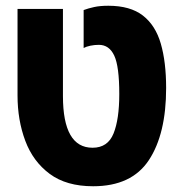

<svg xmlns="http://www.w3.org/2000/svg" viewBox="-20 -636 632 668"><path d="M304 12Q211 12 153 -31Q95 -74 68 -146Q41 -218 41 -304V-605H199V-302Q199 -122 302 -122Q355 -122 375 -171.5Q395 -221 395 -309Q395 -405 377.5 -442.5Q360 -480 324 -480Q309 -480 294.5 -477Q280 -474 271 -469V-601Q287 -607 307.5 -611.5Q328 -616 357 -616Q433 -616 477 -582Q521 -548 539.5 -484Q558 -420 558 -330Q558 -170 498 -79Q438 12 304 12Z"/></svg>

Font: Noto Sans Hebrew Condensed ExtraBold
Style: Regular
Weight: 800
Width: 3
Designer: Monotype Design Team
Foundry: Monotype Imaging Inc.
Version: Version 2.004; ttfautohint (v1.8.4.7-5d5b)